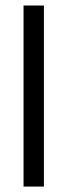

<svg xmlns="http://www.w3.org/2000/svg" viewBox="-20 -687 248 707"><path d="M66.7 0V-666.7H141.7V0Z"/></svg>

Font: Afacad Flux
Style: Regular
Weight: 400
Designer: Kristian Moeller
Foundry: Dicotype
Version: Version 1.100